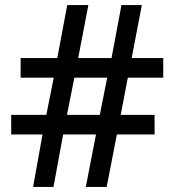

<svg xmlns="http://www.w3.org/2000/svg" viewBox="-20 -734 686 754"><path d="M482 -429H621V-506H497L537 -714H457L418 -506H287L327 -714H244L205 -506H61V-429H191L162 -283H24V-206H147L110 0H190L228 -206H357L317 0H399L439 -206H587V-283H454ZM243 -283 272 -429H401L372 -283Z"/></svg>

Font: Noto Sans Gunjala Gondi Medium
Style: Regular
Weight: 500
Designer: Ek Type
Foundry: Ek Type
Version: Version 1.004